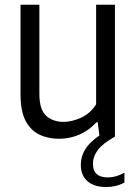

<svg xmlns="http://www.w3.org/2000/svg" viewBox="-20 -562 562 790"><path d="M223.5 9Q178 9 142 -8.2Q106 -25.5 85.2 -65.2Q64.5 -105 64.5 -173V-542.5H142V-176.5Q142 -111 169.8 -85.8Q197.5 -60.5 242 -60.5Q274 -60.5 312 -77Q350 -93.5 375.5 -132.5V-542.5H453V0Q402.5 28.5 382.5 55.2Q362.5 82 362.5 112Q362.5 168 423.5 168Q457.5 168 492 148.5V189Q458.5 207.5 417 207.5Q367 207.5 339.8 183.2Q312.5 159 312.5 116.5Q312.5 82.5 330.2 53Q348 23.5 389 -4.5L382 -59H377Q346 -25 306.2 -8Q266.5 9 223.5 9Z"/></svg>

Font: Encode Sans SmCnd
Style: Regular
Weight: 400
Width: 4
Designer: Multiple Designers
Foundry: Impallari Type
Version: Version 3.002; ttfautohint (v1.8.3) -l 8 -r 50 -G 200 -x 14 